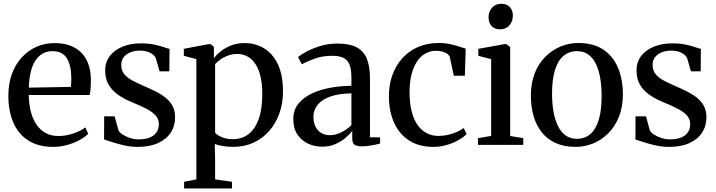

<svg xmlns="http://www.w3.org/2000/svg" viewBox="-20 -780 3858 1034"><path d="M266.5 11Q186.5 11 132.8 -23.2Q79 -57.5 52 -119.5Q25 -181.5 25 -263.5Q25 -329.5 44.2 -382Q63.5 -434.5 97.8 -471.5Q132 -508.5 177 -528.2Q222 -548 273.5 -548Q364.5 -548 415.8 -498.5Q467 -449 469.5 -355.5Q469.5 -325 468 -304.2Q466.5 -283.5 463 -268.5H135Q135.5 -221 145.5 -180.8Q155.5 -140.5 175.2 -110.8Q195 -81 224.8 -64.2Q254.5 -47.5 295.5 -47.5Q335.5 -47.5 376.2 -61.8Q417 -76 439.5 -94L455 -59.5Q438 -42 408.2 -25.8Q378.5 -9.5 341.5 0.8Q304.5 11 266.5 11ZM135.5 -308 361.5 -312Q363 -323 363.5 -335Q364 -347 364 -358Q364 -425 340.8 -464.8Q317.5 -504.5 262.5 -504.5Q234 -504.5 211 -492Q188 -479.5 171.5 -455Q155 -430.5 145.8 -393.8Q136.5 -357 135.5 -308Z M722 11Q684.5 11 649 3Q613.5 -5 585 -14.5Q556.5 -24 540.5 -28.5L541 -153.5H597.5L618 -78Q623 -67 640 -55.8Q657 -44.5 680 -37Q703 -29.5 726.5 -29.5Q763 -29.5 787 -39.5Q811 -49.5 823.2 -68Q835.5 -86.5 835.5 -111.5Q835.5 -138 818.8 -157.2Q802 -176.5 770 -193.5Q738 -210.5 691 -229.5Q644.5 -248.5 612.2 -272.2Q580 -296 563.2 -327.2Q546.5 -358.5 546.5 -400.5Q546.5 -446 571.5 -478.5Q596.5 -511 640 -528.8Q683.5 -546.5 737.5 -546.5Q779.5 -546.5 809.5 -540.2Q839.5 -534 859.8 -526.8Q880 -519.5 893 -517L892 -396H839.5L818.5 -468Q813.5 -478.5 802 -487.5Q790.5 -496.5 773 -502Q755.5 -507.5 733.5 -507.5Q706.5 -507.5 683.8 -498.8Q661 -490 647 -473Q633 -456 633 -430.5Q633 -399.5 650.2 -379.5Q667.5 -359.5 695.5 -345Q723.5 -330.5 755.5 -316.5Q787.5 -303 817.5 -288Q847.5 -273 871.2 -254.2Q895 -235.5 909 -209.8Q923 -184 923 -148.5Q923 -101.5 899.2 -65.5Q875.5 -29.5 830.8 -9.2Q786 11 722 11Z M971.5 235V199L1037.5 186V-461.5L970 -479.5V-517L1103.5 -542.5H1114.5L1132 -527.5V-467.5Q1144.5 -483.5 1167.5 -502.5Q1190.5 -521.5 1223.2 -534.8Q1256 -548 1296.5 -548Q1355.5 -548 1402.5 -519.5Q1449.5 -491 1476.8 -433.2Q1504 -375.5 1504 -286.5Q1504 -223 1484.5 -169Q1465 -115 1429.5 -74.5Q1394 -34 1344.8 -11.5Q1295.5 11 1236 11Q1207.5 11 1179.5 6.2Q1151.5 1.5 1136.5 -4.5L1138.5 78.5V186L1229.5 199V235ZM1234.5 -30.5Q1282 -30.5 1317.2 -56.8Q1352.5 -83 1372.5 -137Q1392.5 -191 1392.5 -274Q1392.5 -331.5 1382 -372.2Q1371.5 -413 1353 -439Q1334.5 -465 1310.2 -477.2Q1286 -489.5 1258.5 -489.5Q1230 -489.5 1206.2 -480.2Q1182.5 -471 1165.2 -458.2Q1148 -445.5 1138.5 -434.5V-65.5Q1147 -53.5 1173 -42Q1199 -30.5 1234.5 -30.5Z M1714.5 10Q1674 10 1638.8 -6.5Q1603.5 -23 1581.5 -56Q1559.5 -89 1559.5 -139Q1559.5 -187.5 1587 -221.5Q1614.5 -255.5 1660 -276.8Q1705.5 -298 1761 -307.8Q1816.5 -317.5 1872.5 -318V-361.5Q1872.5 -402 1863.8 -428Q1855 -454 1832.8 -466.8Q1810.5 -479.5 1769.5 -479.5Q1715.5 -479.5 1673.5 -463.8Q1631.5 -448 1605.5 -434L1585 -473Q1599 -484.5 1630.2 -501.8Q1661.5 -519 1705 -532.2Q1748.5 -545.5 1798 -545.5Q1861.5 -545.5 1899.8 -525.8Q1938 -506 1955.2 -464.5Q1972.5 -423 1972.5 -358V-41L2027 -40V-7Q2016 -4 1999.5 -0.5Q1983 3 1964.5 5.5Q1946 8 1928.5 8Q1902 8 1889.5 -0.2Q1877 -8.5 1877 -36V-75Q1866.5 -60.5 1843.8 -40.2Q1821 -20 1788.2 -5Q1755.5 10 1714.5 10ZM1756.5 -52Q1786.5 -52 1817.2 -67Q1848 -82 1872.5 -106V-277Q1807.5 -276.5 1761.8 -261Q1716 -245.5 1692 -217.2Q1668 -189 1668 -151.5Q1668 -118.5 1679.8 -96.2Q1691.5 -74 1711.5 -63Q1731.5 -52 1756.5 -52Z M2314.5 11Q2235.5 11 2182.2 -24Q2129 -59 2101.8 -120.5Q2074.5 -182 2074.5 -260.5Q2074 -321 2092.2 -373.2Q2110.5 -425.5 2145.5 -465Q2180.5 -504.5 2230.2 -526.5Q2280 -548.5 2343.5 -548.5Q2377 -548.5 2405 -542.2Q2433 -536 2454.2 -528.8Q2475.5 -521.5 2488 -518L2483.5 -372H2424L2402.5 -472.5Q2400.5 -481 2390.8 -488.8Q2381 -496.5 2365 -501.5Q2349 -506.5 2328 -506.5Q2287.5 -506.5 2255.5 -481.5Q2223.5 -456.5 2204.8 -407.2Q2186 -358 2185.5 -285.5Q2185.5 -226.5 2196.5 -182Q2207.5 -137.5 2228.2 -107.8Q2249 -78 2277.8 -63Q2306.5 -48 2341.5 -48Q2369 -48 2394.8 -54.2Q2420.5 -60.5 2442 -70.2Q2463.5 -80 2477.5 -90.5L2493 -58Q2477 -41.5 2449 -25.5Q2421 -9.5 2386 0.8Q2351 11 2314.5 11Z M2554 0V-36L2625 -48V-461.5L2556 -479.5V-517L2697.5 -542.5H2707.5L2727.5 -526.5V-47.5L2798 -36V0ZM2672 -622Q2643.5 -622 2627.2 -640Q2611 -658 2611 -686Q2611 -716.5 2629.2 -738Q2647.5 -759.5 2680 -759.5H2681Q2709.5 -759.5 2725.8 -741.8Q2742 -724 2742 -696Q2742 -665.5 2723.5 -643.8Q2705 -622 2673 -622Z M2839 -265Q2839 -334 2860.2 -386.8Q2881.5 -439.5 2918 -475.5Q2954.5 -511.5 3000 -530Q3045.5 -548.5 3093.5 -548.5Q3177.5 -548.5 3230.8 -511.8Q3284 -475 3309.2 -412.5Q3334.5 -350 3334.5 -272.5Q3334.5 -203.5 3313 -150.5Q3291.5 -97.5 3255.2 -61.5Q3219 -25.5 3173.5 -7.2Q3128 11 3080 11Q3017.5 11 2971.8 -10Q2926 -31 2896.8 -68.5Q2867.5 -106 2853.2 -156.2Q2839 -206.5 2839 -265ZM3087.5 -32.5Q3129.5 -32.5 3159.2 -58Q3189 -83.5 3204.5 -134.8Q3220 -186 3220 -262.5Q3220 -312 3213 -355.8Q3206 -399.5 3190.5 -433Q3175 -466.5 3149.5 -485.5Q3124 -504.5 3087.5 -504.5Q3045 -504.5 3014.8 -479.2Q2984.5 -454 2968.8 -403Q2953 -352 2953 -275Q2953 -225 2960.5 -181Q2968 -137 2983.8 -103.8Q2999.5 -70.5 3025 -51.5Q3050.5 -32.5 3087.5 -32.5Z M3583.5 11Q3546 11 3510.5 3Q3475 -5 3446.5 -14.5Q3418 -24 3402 -28.5L3402.5 -153.5H3459L3479.5 -78Q3484.5 -67 3501.5 -55.8Q3518.5 -44.5 3541.5 -37Q3564.5 -29.5 3588 -29.5Q3624.5 -29.5 3648.5 -39.5Q3672.5 -49.5 3684.8 -68Q3697 -86.5 3697 -111.5Q3697 -138 3680.2 -157.2Q3663.5 -176.5 3631.5 -193.5Q3599.5 -210.5 3552.5 -229.5Q3506 -248.5 3473.8 -272.2Q3441.5 -296 3424.8 -327.2Q3408 -358.5 3408 -400.5Q3408 -446 3433 -478.5Q3458 -511 3501.5 -528.8Q3545 -546.5 3599 -546.5Q3641 -546.5 3671 -540.2Q3701 -534 3721.2 -526.8Q3741.5 -519.5 3754.5 -517L3753.5 -396H3701L3680 -468Q3675 -478.5 3663.5 -487.5Q3652 -496.5 3634.5 -502Q3617 -507.5 3595 -507.5Q3568 -507.5 3545.2 -498.8Q3522.5 -490 3508.5 -473Q3494.5 -456 3494.5 -430.5Q3494.5 -399.5 3511.8 -379.5Q3529 -359.5 3557 -345Q3585 -330.5 3617 -316.5Q3649 -303 3679 -288Q3709 -273 3732.8 -254.2Q3756.5 -235.5 3770.5 -209.8Q3784.5 -184 3784.5 -148.5Q3784.5 -101.5 3760.8 -65.5Q3737 -29.5 3692.2 -9.2Q3647.5 11 3583.5 11Z"/></svg>

Font: Merriweather 72pt
Style: Regular
Weight: 400
Version: Version 2.100